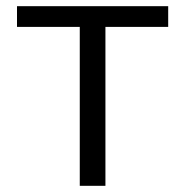

<svg xmlns="http://www.w3.org/2000/svg" viewBox="-20 -601 599 621"><path d="M238 0H321V-514H524V-581H35V-514H238Z"/></svg>

Font: Saira UNSAM SC
Style: Regular
Weight: 400
Designer: Hector Gatti with collaboration of the Omnibus-Type team
Foundry: Omnibus-Type
Version: Version 1.072;PS 001.072;hotconv 1.0.88;makeotf.lib2.5.64775